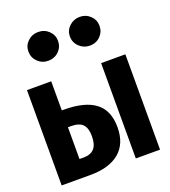

<svg xmlns="http://www.w3.org/2000/svg" viewBox="-144 -901 888 1005"><g transform="rotate(-20 300.0 -398.5)"><path d="M161 -369H170Q289 -369 347 -324.5Q405 -280 405 -187Q405 -95 348 -47.5Q291 0 187 0H26V-531H161ZM574 0H439V-531H574ZM161 -275V-98H184Q223 -98 243 -119.5Q263 -141 263 -189Q263 -234 243 -254.5Q223 -275 179 -275ZM102 -718Q102 -751 126 -774Q150 -797 184 -797Q219 -797 243 -774Q267 -751 267 -718Q267 -684 243 -660.5Q219 -637 184 -637Q150 -637 126 -660.5Q102 -684 102 -718ZM333 -718Q333 -751 357.5 -774Q382 -797 416 -797Q450 -797 474 -774Q498 -751 498 -718Q498 -684 474.5 -660.5Q451 -637 416 -637Q382 -637 357.5 -660.5Q333 -684 333 -718Z"/></g></svg>

Font: Fira Mono
Style: Bold
Weight: 700
Monospace: yes
Designer: Carrois Corporate & Edenspiekermann AG
Foundry: Carrois Corporate GbR & Edenspiekermann AG
Version: Version 3.206